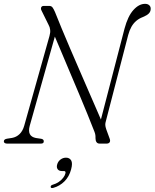

<svg xmlns="http://www.w3.org/2000/svg" viewBox="-24 -730 787 976"><path d="M127 -90 264 -576.5 244 -569.5Q263 -524.5 285.8 -470.8Q308.5 -417 332.2 -360.8Q356 -304.5 378.8 -250.5Q401.5 -196.5 420.2 -150.5Q439 -104.5 451.5 -72Q457.5 -58 459.8 -49Q462 -40 461.5 -27Q461.5 -14.5 466.8 -7.2Q472 0 482.5 0H517.5Q529 0 533.5 -7Q538 -14 533 -26.5L516 -73Q511.5 -86.5 511.2 -95.2Q511 -104 514 -113.5L627.5 -551.5Q634 -576 644.2 -594Q654.5 -612 668.8 -624Q683 -636 701.5 -643Q722.5 -651.5 732.2 -661.2Q742 -671 742 -685Q742.5 -696 734.8 -703.2Q727 -710.5 713.5 -710.5Q682.5 -710.5 654.2 -679.2Q626 -648 609 -584.5L480 -88L501.5 -93.5Q488.5 -124 469.2 -168.2Q450 -212.5 427 -265.2Q404 -318 379.8 -374Q355.5 -430 332.2 -484.2Q309 -538.5 289.2 -586Q269.5 -633.5 255.5 -669Q248.5 -685 242.8 -692.5Q237 -700 225.5 -700H198.5Q191.5 -700 188 -696.5Q184.5 -693 184.2 -687.2Q184 -681.5 187.5 -675.5L223 -603.5Q229.5 -592.5 231 -578.2Q232.5 -564 227.5 -547L99 -90.5Q91.5 -64 75.5 -48.5Q59.5 -33 37.5 -29L12 -25Q-4 -22.5 -4.5 -11.5Q-4.5 -6 0 -3Q4.5 0 12.5 0H183.5Q190.5 0 194.5 -2.5Q198.5 -5 198.5 -11.5Q199 -16 195.5 -19.8Q192 -23.5 185.5 -24.5L158.5 -28.5Q135.5 -33 127.8 -48.2Q120 -63.5 127 -90ZM291.5 139.5Q275.5 139.5 269 130Q262.5 120.5 266.5 106.5Q270.5 91 283.2 81.2Q296 71.5 311.5 71.5Q329.5 71.5 337.8 85.5Q346 99.5 337.5 131Q328 167.5 303.8 191.8Q279.5 216 247 225Q241 226.5 237.5 225.5Q234 224.5 233.5 220Q233.5 216.5 236.2 213.2Q239 210 244 209Q261.5 204 274.8 194.8Q288 185.5 297 174Q306 162.5 308.5 151.5Q311.5 139.5 301 139.5Z"/></svg>

Font: Fraunces 72pt Soft Wonky ExtraLight
Style: Italic
Weight: 250
Italic angle: -16°
Version: Version 1.000;[b76b70a41]